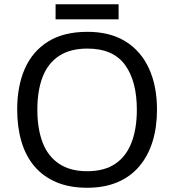

<svg xmlns="http://www.w3.org/2000/svg" viewBox="-20 -875 821 905"><path d="M720 -358Q720 -275 699 -207.5Q678 -140 636.5 -91Q595 -42 533.5 -16Q472 10 391 10Q307 10 245 -16.5Q183 -43 142 -91.5Q101 -140 81 -208Q61 -276 61 -359Q61 -469 97 -551Q133 -633 206.5 -679Q280 -725 392 -725Q499 -725 572 -679.5Q645 -634 682.5 -551.5Q720 -469 720 -358ZM156 -358Q156 -268 181 -203Q206 -138 258.5 -103Q311 -68 391 -68Q472 -68 523.5 -103Q575 -138 600 -203Q625 -268 625 -358Q625 -493 569 -569.5Q513 -646 392 -646Q311 -646 258.5 -611.5Q206 -577 181 -512.5Q156 -448 156 -358ZM539 -855V-784H242V-855Z"/></svg>

Font: Noto Sans Tamil
Style: Regular
Weight: 400
Designer: Jelle Bosma - Monotype Design Team
Foundry: Monotype Imaging Inc.
Version: Version 2.003